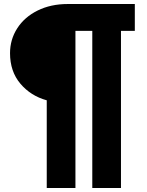

<svg xmlns="http://www.w3.org/2000/svg" viewBox="-20 -760 732 957"><path d="M652 -606H583V177H440V-606H356V177H213V-260Q133 -282 81.5 -343Q30 -404 30 -495Q30 -563 66 -619Q102 -675 167.5 -707.5Q233 -740 318 -740H652Z"/></svg>

Font: Arvo
Style: Bold
Weight: 700
Designer: Anton Koovit (Cyrillic Expansion: Cyreal)
Foundry: Anton Koovit, Yassin Baggar
Version: Version 3.000